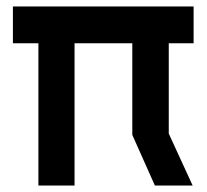

<svg xmlns="http://www.w3.org/2000/svg" viewBox="-20 -575 640 595"><path d="M580 -555H20V-441H99V0H211V-441H390V-157L460 0H577L503 -161V-441H580Z"/></svg>

Font: Kode Mono
Style: Bold
Weight: 700
Monospace: yes
Designer: Isa Ozler
Foundry: Kadena LLC
Version: Version 1.206;gftools[0.9.28]